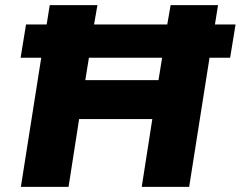

<svg xmlns="http://www.w3.org/2000/svg" viewBox="-20 -725 934 745"><path d="M61 0 140 -501H60L81 -630H161L173 -705H358L345 -630H629L642 -705H826L814 -630H894L873 -501H793L714 0H530L571 -263H287L246 0ZM311 -414H595L609 -501H325Z"/></svg>

Font: Winston ExtraBold
Style: Italic
Weight: 800
Italic angle: -9°
Designer: Original fonts by Vernon Adams / Changes by Cristiano Sobral
Foundry: Original fonts by Vernon Adams / Changes by Cristiano Sobral
Version: Version 2.503;July 17, 2020;FontCreator 13.0.0.2655 64-bit